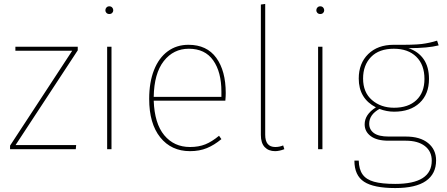

<svg xmlns="http://www.w3.org/2000/svg" viewBox="-20 -756 2267 973"><path d="M374 -501 59 -21H366L364 0H31V-18L346 -499H58V-519H374Z M554 -704Q554 -696 548.5 -690.5Q543 -685 534 -685Q525 -685 519.5 -690.5Q514 -696 514 -704Q514 -712 519.5 -718Q525 -724 534 -724Q543 -724 548.5 -718Q554 -712 554 -704ZM545 0H523V-519H545Z M1122 -246H759Q763 -130 812.5 -70.5Q862 -11 943 -11Q987 -11 1020.5 -24.5Q1054 -38 1090 -68L1102 -51Q1066 -21 1028.5 -5.5Q991 10 943 10Q848 10 792 -60Q736 -130 736 -255Q736 -339 760.5 -401Q785 -463 830 -496Q875 -529 935 -529Q1028 -529 1076 -463Q1124 -397 1124 -284Q1124 -268 1122 -246ZM1102 -292Q1102 -391 1060.5 -450Q1019 -509 937 -509Q859 -509 810 -446.5Q761 -384 759 -265H1102Z M1302 -72V-733L1324 -736V-73Q1324 -11 1375 -11Q1396 -11 1415 -19L1421 0Q1395 10 1374 10Q1341 10 1321.5 -10.5Q1302 -31 1302 -72Z M1623 -704Q1623 -696 1617.5 -690.5Q1612 -685 1603 -685Q1594 -685 1588.5 -690.5Q1583 -696 1583 -704Q1583 -712 1588.5 -718Q1594 -724 1603 -724Q1612 -724 1617.5 -718Q1623 -712 1623 -704ZM1614 0H1592V-519H1614Z M2203 -526Q2149 -512 2050 -512Q2100 -495 2127 -456Q2154 -417 2154 -356Q2154 -279 2106.5 -234.5Q2059 -190 1977 -190Q1940 -190 1903 -204Q1851 -175 1851 -129Q1851 -99 1875 -81.5Q1899 -64 1950 -64H2037Q2109 -64 2149.5 -31Q2190 2 2190 57Q2190 125 2138.5 161Q2087 197 1983 197Q1874 197 1825 165Q1776 133 1776 58H1798Q1799 102 1817.5 128Q1836 154 1875.5 165Q1915 176 1983 176Q2168 176 2168 58Q2168 11 2133 -16Q2098 -43 2036 -43H1948Q1890 -43 1859 -66Q1828 -89 1828 -126Q1828 -176 1885 -212Q1798 -257 1798 -358Q1798 -435 1846 -482Q1894 -529 1975 -529Q2077 -528 2117 -533Q2157 -538 2195 -550ZM1820 -358Q1820 -288 1865 -249Q1910 -210 1977 -210Q2049 -210 2090 -248.5Q2131 -287 2131 -356Q2131 -428 2089.5 -468.5Q2048 -509 1976 -509Q1901 -509 1860.5 -467.5Q1820 -426 1820 -358Z"/></svg>

Font: Fira Sans Thin
Style: Regular
Weight: 100
Designer: bBox Type GmbH & Carrois Corporate GbR & Edenspiekermann AG
Foundry: bBox Type GmbH & Carrois Corporate GbR & Edenspiekermann AG
Version: Version 4.301